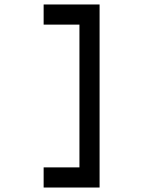

<svg xmlns="http://www.w3.org/2000/svg" viewBox="-20 -736 640 858"><path d="M425 -716V102H175V12H335V-626H175V-716Z"/></svg>

Font: Fliege Mono Thin
Style: Regular
Weight: 100
Version: Version 0.020;Glyphs 3.3 (3306)